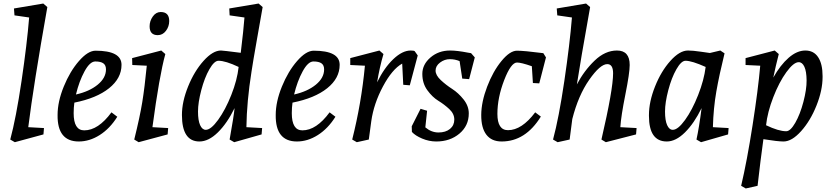

<svg xmlns="http://www.w3.org/2000/svg" viewBox="-20 -790 4702 1087"><path d="M225 -770 248 -750Q170 -310 140 -70L229 -65L226 -29L64 15L38 0Q71 -122 102 -332Q133 -542 145 -691L62 -703L59 -742Z M521 -503Q668 -503 668 -423Q668 -347 597.5 -290.5Q527 -234 401 -209Q397 -181 397 -149Q397 -52 457 -52Q536 -52 611 -154L644 -129Q602 -62 544.5 -25.5Q487 11 426 11Q304 11 306 -139Q306 -214 341 -300Q376 -386 427 -444.5Q478 -503 521 -503ZM410 -255Q486 -272 533 -310.5Q580 -349 580 -397Q580 -421 565 -431.5Q550 -442 519.5 -442Q489 -442 458.5 -386Q428 -330 410 -255Z M893 -504 916 -484Q882 -361 843 -70L932 -65L929 -29L765 15L740 0Q772 -129 785.5 -212Q799 -295 811 -418L729 -422L728 -461ZM890 -722Q938 -722 938 -671Q938 -640 919.5 -615.5Q901 -591 873 -591Q827 -591 827 -641Q827 -671 845 -696.5Q863 -722 890 -722Z M1109 11Q1010 11 1010 -139Q1010 -214 1045 -300.5Q1080 -387 1132.5 -445.5Q1185 -504 1231 -504Q1242 -504 1343 -491Q1359 -623 1364 -691L1280 -703L1278 -742L1444 -770L1467 -750Q1457 -693 1434.5 -566Q1412 -439 1404 -385Q1377 -215 1375 -70L1464 -65L1461 -29L1306 15L1280 0Q1304 -134 1308 -178Q1266 -92 1213.5 -40.5Q1161 11 1109 11ZM1217 -446Q1193 -446 1165.5 -398Q1138 -350 1119.5 -279.5Q1101 -209 1101 -158.5Q1101 -108 1113 -81.5Q1125 -55 1145 -55Q1174 -55 1215 -111.5Q1256 -168 1289.5 -252.5Q1323 -337 1331 -411Q1257 -446 1217 -446Z M1756 -503Q1903 -503 1903 -423Q1903 -347 1832.5 -290.5Q1762 -234 1636 -209Q1632 -181 1632 -149Q1632 -52 1692 -52Q1771 -52 1846 -154L1879 -129Q1837 -62 1779.5 -25.5Q1722 11 1661 11Q1539 11 1541 -139Q1541 -214 1576 -300Q1611 -386 1662 -444.5Q1713 -503 1756 -503ZM1645 -255Q1721 -272 1768 -310.5Q1815 -349 1815 -397Q1815 -421 1800 -431.5Q1785 -442 1754.5 -442Q1724 -442 1693.5 -386Q1663 -330 1645 -255Z M2305 -504Q2324 -504 2328 -500L2345 -476L2300 -307L2263 -310L2257 -430Q2200 -398 2148 -300.5Q2096 -203 2082 -104L2068 0L2000 15L1974 0Q2026 -206 2046 -418L1963 -422V-461L2128 -504L2151 -484Q2129 -409 2115 -324Q2155 -406 2206.5 -455Q2258 -504 2305 -504Z M2528 -504Q2568 -504 2629 -492L2647 -489L2668 -465L2636 -342L2597 -345L2582 -444Q2556 -455 2526.5 -455Q2497 -455 2471.5 -436Q2446 -417 2446 -390.5Q2446 -364 2475.5 -336.5Q2505 -309 2540 -286.5Q2575 -264 2604.5 -227Q2634 -190 2634 -148Q2634 -78 2581 -33.5Q2528 11 2450 11Q2409 11 2370 -5.5Q2331 -22 2312 -43L2311 -75L2361 -174L2398 -163L2388 -69Q2422 -40 2462.5 -40Q2503 -40 2527.5 -60Q2552 -80 2552 -113Q2552 -146 2523.5 -172.5Q2495 -199 2461.5 -219.5Q2428 -240 2399.5 -279Q2371 -318 2371 -371.5Q2371 -425 2417 -464.5Q2463 -504 2528 -504Z M3056 -489 3071 -465 3033 -318 2997 -320 2991 -415Q2931 -436 2907 -436Q2873 -436 2834.5 -336.5Q2796 -237 2796 -145Q2796 -53 2856 -53Q2934 -53 3010 -154L3042 -130Q2955 11 2820 11Q2763 11 2733.5 -27.5Q2704 -66 2704.5 -139.5Q2705 -213 2738 -299.5Q2771 -386 2819 -444.5Q2867 -503 2907 -503Q2947 -503 3056 -489Z M3473 -504Q3545 -504 3545 -422Q3545 -377 3520.5 -255Q3496 -133 3492 -70L3584 -65L3581 -29L3410 15L3385 0Q3451 -284 3451 -375Q3451 -427 3418 -427Q3378 -427 3316 -338.5Q3254 -250 3220 -116Q3217 -95 3205 0L3137 15L3111 0Q3144 -122 3175 -332Q3206 -542 3218 -691L3135 -703L3132 -742L3298 -770L3321 -750Q3264 -431 3246 -312Q3287 -390 3346.5 -447Q3406 -504 3473 -504Z M3755 11Q3654 11 3654 -134Q3654 -136 3654 -139Q3654 -214 3688.5 -300.5Q3723 -387 3775.5 -445.5Q3828 -504 3875 -504Q3902 -504 3946 -497.5Q3990 -491 3999 -490L4058 -504L4082 -488Q4052 -366 4035.5 -272Q4019 -178 4016 -70L4105 -65L4102 -29L3949 15L3923 0Q3938 -68 3952 -178Q3910 -92 3858 -40.5Q3806 11 3755 11ZM3789 -55Q3818 -55 3858.5 -111Q3899 -167 3932.5 -252Q3966 -337 3975 -411Q3897 -446 3861 -446Q3837 -446 3809.5 -398Q3782 -350 3763.5 -279.5Q3745 -209 3745 -158.5Q3745 -108 3757 -81.5Q3769 -55 3789 -55Z M4637 -359Q4637 -357 4637 -354Q4637 -279 4602.5 -192.5Q4568 -106 4515.5 -47.5Q4463 11 4416 11Q4383 11 4302 -2Q4285 120 4269 262L4202 277L4176 262Q4209 122 4240.5 -80Q4272 -282 4284 -418L4201 -422V-461L4366 -504L4389 -484Q4371 -414 4358 -351Q4398 -422 4445 -463Q4492 -504 4539.5 -504Q4587 -504 4612 -466Q4637 -428 4637 -359ZM4431 -47Q4455 -47 4482.5 -95Q4510 -143 4528.5 -213.5Q4547 -284 4546.5 -335Q4546 -386 4534 -412Q4522 -438 4502 -438Q4473 -438 4432 -381.5Q4391 -325 4358 -240Q4325 -155 4317 -81Q4388 -47 4431 -47Z"/></svg>

Font: Andada
Style: Italic
Weight: 400
Italic angle: -8.29999°
Designer: Carolina Giovagnoli
Foundry: Carolina Giovagnoli
Version: Version 1.003